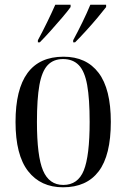

<svg xmlns="http://www.w3.org/2000/svg" viewBox="-20 -786 537 816"><path d="M248 10Q153 10 99.5 -58.5Q46 -127 46 -268Q46 -545 250 -545Q347 -545 399 -476.5Q451 -408 451 -268Q451 -126 399.5 -58Q348 10 248 10ZM249 0Q311 0 336 -61.5Q361 -123 361 -268Q361 -366 350.5 -424.5Q340 -483 315 -509Q290 -535 248 -535Q207 -535 182.5 -509Q158 -483 147.5 -424.5Q137 -366 137 -268Q137 -122 163 -61Q189 0 249 0ZM141 -615Q161 -652 180.5 -692Q200 -732 215 -766H280V-756Q268 -739 244.5 -711.5Q221 -684 195.5 -655.5Q170 -627 149 -606H141ZM291 -615Q311 -652 330.5 -692Q350 -732 364 -766H431V-756Q418 -739 395 -711.5Q372 -684 346 -655.5Q320 -627 299 -606H291Z"/></svg>

Font: Noto Serif Display Condensed
Style: Regular
Weight: 400
Width: 3
Designer: Monotype Design Team
Foundry: Monotype Imaging Inc.
Version: Version 2.009